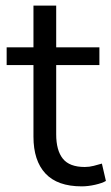

<svg xmlns="http://www.w3.org/2000/svg" viewBox="-20 -655 397 684"><path d="M271 8.9Q184.6 8.9 141.9 -36.9Q99.2 -82.7 99.2 -168.2V-423.1H3.7V-486.3H99.2V-635H180.2V-486.3H334.1V-423.1H180.2V-176.3Q180.2 -119.3 203.9 -89.7Q227.5 -60.1 282 -60.1Q298.1 -60.1 313.9 -64.2Q329.7 -68.2 343 -72.2L357.3 -10.4Q344 -2.5 318.9 3.2Q293.8 8.9 271 8.9Z"/></svg>

Font: Nunito Sans 12pt ExtraLight
Style: Regular
Weight: 200
Designer: Vernon Adams
Foundry: Vernon Adams
Version: Version 3.101;gftools[0.9.27]